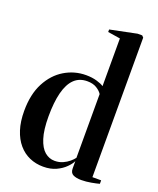

<svg xmlns="http://www.w3.org/2000/svg" viewBox="-151 -910 835 1012"><g transform="rotate(20 266.0 -403.5)"><path d="M214.5 11Q173 11 137.5 -4.5Q102 -20 75.8 -50.8Q49.5 -81.5 35 -126.8Q20.5 -172 20.5 -231.5Q20.5 -325 54.2 -389.2Q88 -453.5 143.5 -486.8Q199 -520 263.5 -520Q297.5 -520 324.5 -512Q351.5 -504 364 -495V-762.5L294.5 -773.5V-787.5L443.5 -818H469L478 -808.5V-26H527V-6.5Q511.5 -2 483 3.2Q454.5 8.5 427.5 8.5Q399.5 8.5 382 0Q364.5 -8.5 364.5 -33.5V-74.5Q357 -58 337 -37.8Q317 -17.5 286.2 -3.2Q255.5 11 214.5 11ZM260.5 -38.5Q285.5 -38.5 305.8 -47.5Q326 -56.5 341 -69.2Q356 -82 364 -93V-450.5Q354 -466.5 333.2 -479.2Q312.5 -492 280.5 -492Q236 -492 207.5 -464.2Q179 -436.5 165 -382Q151 -327.5 151 -247.5Q151 -172 165.8 -126Q180.5 -80 205.2 -59.2Q230 -38.5 260.5 -38.5Z"/></g></svg>

Font: Merriweather 144pt SemiBold
Style: Regular
Weight: 600
Version: Version 2.100